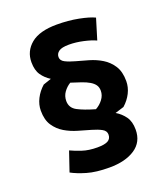

<svg xmlns="http://www.w3.org/2000/svg" viewBox="-134 -808 798 917"><g transform="rotate(-20 265.0 -350.0)"><path d="M49 -353Q49 -384 64 -413.5Q79 -443 105 -466L146 -480Q120 -496 103 -520.5Q86 -545 86 -586Q86 -642 129.5 -678Q173 -714 261 -714Q320 -714 371 -704Q422 -694 449 -681L417 -576Q394 -587 356 -595.5Q318 -604 283 -604Q246 -604 231 -593Q216 -582 216 -565Q216 -547 235.5 -537Q255 -527 284.5 -519Q314 -511 348.5 -501Q383 -491 412.5 -473Q442 -455 461.5 -425Q481 -395 481 -347Q481 -316 466.5 -287Q452 -258 426 -235L381 -221Q408 -205 426 -180Q444 -155 444 -114Q444 -51 395 -18.5Q346 14 265 14Q197 14 151.5 0.5Q106 -13 77 -29L111 -129Q134 -118 167 -107Q200 -96 244 -96Q281 -96 297.5 -105.5Q314 -115 314 -136Q314 -155 294.5 -165.5Q275 -176 245.5 -184.5Q216 -193 181.5 -203Q147 -213 117.5 -230.5Q88 -248 68.5 -277Q49 -306 49 -353ZM351 -345Q351 -363 342.5 -375Q334 -387 318 -396.5Q302 -406 279 -414Q256 -422 227 -431Q207 -419 193 -399.5Q179 -380 179 -355Q179 -320 211 -303Q243 -286 299 -270Q321 -282 336 -302Q351 -322 351 -345Z"/></g></svg>

Font: PTSans
Style: Bold
Weight: 700
Designer: A.Korolkova, O.Umpeleva, V.Yefimov
Foundry: ParaType Ltd
Version: Version 2.003W OFL